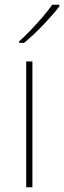

<svg xmlns="http://www.w3.org/2000/svg" viewBox="-20 -786 269 806"><path d="M116 0H90V-528H116ZM229 -759Q203 -725 162 -682Q121 -639 81 -606H60V-612Q83 -632 109.5 -660Q136 -688 160.5 -716.5Q185 -745 199 -766H229Z"/></svg>

Font: Noto Sans Syriac Western Thin
Style: Regular
Weight: 100
Designer: Patrick Giasson and the Monotype Design Team
Foundry: Monotype Imaging Inc.
Version: Version 3.000; ttfautohint (v1.8.4.7-5d5b)